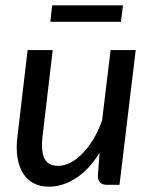

<svg xmlns="http://www.w3.org/2000/svg" viewBox="-20 -696 572 723"><path d="M40 0ZM178.5 -507.5 140.5 -185Q133.5 -127 147.2 -99.2Q161 -71.5 199 -71.5Q221.5 -71.5 245 -83.5Q268.5 -95.5 290.5 -118Q312.5 -140.5 331.8 -172.2Q351 -204 364.5 -243L396.5 -507.5H491L430 0H383Q348.5 0 348.5 -34L355 -120.5Q315.5 -57 265.8 -25Q216 7 163.5 7Q131.5 7 107 -5.8Q82.5 -18.5 67 -43Q51.5 -67.5 45.8 -103.2Q40 -139 46 -185L84 -507.5ZM176.5 -676H443L435.5 -614H169.5Z"/></svg>

Font: Lato Medium
Style: Italic
Weight: 500
Italic angle: -7°
Designer: Lukasz Dziedzic
Foundry: tyPoland Lukasz Dziedzic
Version: Version 2.006; 2014-01-15